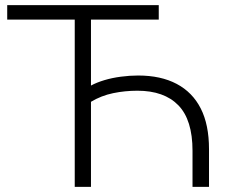

<svg xmlns="http://www.w3.org/2000/svg" viewBox="-20 -725 891 745"><path d="M270 0V-649H8V-705H596V-649H333V-393Q355 -405 385 -414Q415 -423 449.5 -427.5Q484 -432 516 -432Q604 -432 665.5 -399.5Q727 -367 759 -304Q791 -241 791 -146V0H727V-140Q727 -260 672 -316.5Q617 -373 513 -373Q465 -373 419 -363.5Q373 -354 333 -330V0Z"/></svg>

Font: Nunito Sans 11pt Light
Style: Regular
Weight: 300
Version: Version 3.101;gftools[0.9.27]